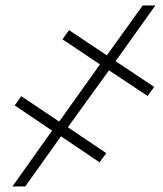

<svg xmlns="http://www.w3.org/2000/svg" viewBox="-20 -675 591 695"><path d="M374.5 -420.4 225.6 -214.4 364.7 -120.6 340.3 -87.4 200.7 -181.6 71.3 0H24.9L168.5 -202.1L33.2 -293.5L57.1 -326.7L194.3 -234.9L341.8 -441.9L206.1 -532.7L230 -565.9L366.7 -474.6L496.6 -655.3H542.5L398.4 -453.6L538.1 -360.4L514.2 -327.6Z"/></svg>

Font: Inter Display ExtraLight
Style: Italic
Weight: 200
Italic angle: -9.39999°
Designer: Rasmus Andersson
Foundry: rsms
Version: Version 4.000;git-a52131595